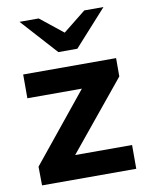

<svg xmlns="http://www.w3.org/2000/svg" viewBox="-84 -806 668 867"><g transform="rotate(-10 250.0 -372.5)"><path d="M38 0 37 -86 291 -399H41V-508H467V-424L209 -109H470V0ZM215 -580 239 -646 363 -745H451L302 -580ZM215 -580 66 -745H154L278 -646L302 -580Z"/></g></svg>

Font: REM Medium
Style: Regular
Weight: 500
Designer: Octavio Pardo
Foundry: Ashler Design
Version: Version 1.005;gftools[0.9.28]